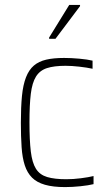

<svg xmlns="http://www.w3.org/2000/svg" viewBox="-20 -754 446 782"><path d="M245 8Q196 8 163 -1.5Q130 -11 110.5 -30.5Q91 -50 81 -80.5Q71 -111 68 -154.5Q65 -198 65 -254Q65 -318 69.5 -363.5Q74 -409 86 -439.5Q98 -470 118 -487Q138 -504 168 -511Q198 -518 241 -518Q270 -518 303 -515Q336 -512 357 -507V-474Q334 -479 303 -482.5Q272 -486 247 -486Q200 -486 171 -476.5Q142 -467 126.5 -442Q111 -417 105.5 -372Q100 -327 100 -256Q100 -183 105.5 -137Q111 -91 126.5 -66.5Q142 -42 172 -33Q202 -24 250 -24Q278 -24 309.5 -28Q341 -32 361 -37V-4Q341 1 308 4.5Q275 8 245 8ZM180 -596V-601L262 -734H306V-729L206 -596Z"/></svg>

Font: Saira SemiCondensed Thin
Style: Regular
Weight: 250
Width: 4
Designer: Hector Gatti with collaboration of the Omnibus-Type team
Foundry: Omnibus-Type
Version: Version 1.101